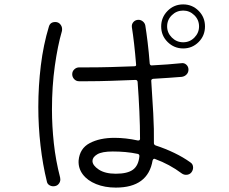

<svg xmlns="http://www.w3.org/2000/svg" viewBox="-20 -840 1040 872"><path d="M812 -620Q771 -620 741.5 -649Q712 -678 712 -720Q712 -761 741 -790.5Q770 -820 812 -820Q853 -820 882 -791Q911 -762 911 -720Q911 -678 882 -649Q853 -620 812 -620ZM812 -648Q842 -648 863 -669.5Q884 -691 884 -720Q884 -750 862.5 -771Q841 -792 812 -792Q782 -792 760.5 -771Q739 -750 739 -720Q739 -691 760.5 -669.5Q782 -648 812 -648ZM506 12Q456 12 416.5 -4Q377 -20 356 -48Q335 -76 337 -111Q342 -166 387.5 -190Q433 -214 500 -214Q551 -214 606 -202H608Q616 -202 616 -210Q616 -266 613 -333.5Q610 -401 605 -468Q604 -477 595 -477Q543 -475 486 -473Q429 -471 373 -471H339Q326 -471 317 -480.5Q308 -490 308 -503Q308 -516 317.5 -525Q327 -534 340 -534H381Q431 -534 484.5 -535.5Q538 -537 590 -539Q600 -539 598 -548Q594 -598 589 -641.5Q584 -685 579 -716Q577 -730 586 -740Q595 -750 609 -750Q620 -750 629 -742.5Q638 -735 640 -724Q645 -693 650.5 -648Q656 -603 660 -551Q662 -542 670 -543Q708 -545 741.5 -547.5Q775 -550 804 -553Q817 -555 826.5 -546Q836 -537 836 -524Q836 -511 827.5 -502Q819 -493 806 -491Q778 -489 745.5 -486.5Q713 -484 675 -482Q666 -480 667 -472Q672 -399 676 -325.5Q680 -252 679 -190Q679 -182 688 -179Q731 -165 771.5 -145.5Q812 -126 844 -103Q857 -95 857 -79Q857 -68 850 -58Q841 -46 825 -46Q815 -46 806 -52Q750 -94 684 -118Q683 -118 682.5 -118.5Q682 -119 681 -119Q676 -119 673 -111Q652 12 506 12ZM222 6Q212 6 203.5 0.5Q195 -5 193 -15Q174 -92 164 -179Q154 -266 154 -354Q154 -449 165.5 -543Q177 -637 202 -719Q208 -740 231 -740Q245 -740 253.5 -730Q262 -720 262 -708Q262 -701 261 -698Q242 -633 229 -540.5Q216 -448 216 -343Q216 -268 224.5 -189.5Q233 -111 253 -34Q254 -31 254 -25Q254 -13 245.5 -3.5Q237 6 222 6ZM506 -51Q559 -51 584 -69.5Q609 -88 613 -130V-132Q613 -139 606 -141Q578 -147 549.5 -149.5Q521 -152 492 -152Q443 -152 421.5 -139Q400 -126 400 -109Q400 -89 428.5 -70Q457 -51 506 -51Z"/></svg>

Font: Kiwi Maru Light
Style: Regular
Weight: 300
Designer: Hiroki-Chan
Version: Version 1.100